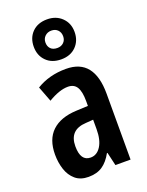

<svg xmlns="http://www.w3.org/2000/svg" viewBox="-155 -903 756 989"><g transform="rotate(-20 223.0 -408.0)"><path d="M234 -553Q312 -553 350 -504.5Q388 -456 388 -362V0H305L288 -73H285Q262 -31 231.5 -10.5Q201 10 155 10Q111 10 83.5 -13.5Q56 -37 43.5 -75Q31 -113 31 -157Q31 -240 77.5 -284Q124 -328 211 -332L276 -335V-362Q276 -413 261 -438Q246 -463 212 -463Q166 -463 104 -426L72 -510Q142 -553 234 -553ZM236 -256Q144 -251 144 -161Q144 -80 199 -80Q234 -80 255.5 -114Q277 -148 277 -207V-259ZM230 -607Q179 -607 148.5 -637.5Q118 -668 118 -716Q118 -765 148.5 -795.5Q179 -826 230 -826Q279 -826 310.5 -795.5Q342 -765 342 -717Q342 -669 311.5 -638Q281 -607 230 -607ZM231 -669Q252 -669 265.5 -682Q279 -695 279 -716Q279 -737 266 -750.5Q253 -764 231 -764Q210 -764 196 -750.5Q182 -737 182 -716Q182 -695 194.5 -682Q207 -669 231 -669Z"/></g></svg>

Font: Noto Sans Devanagari UI ExtraCondensed SemiBold
Style: Regular
Weight: 600
Width: 2
Designer: Jelle Bosma - Monotype Design Team
Foundry: Monotype Imaging Inc.
Version: Version 2.004; ttfautohint (v1.8.4.7-5d5b)